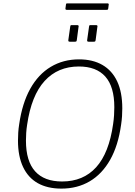

<svg xmlns="http://www.w3.org/2000/svg" viewBox="-20 -1102 798 1132"><path d="M342 10Q260 10 203 -22Q146 -54 116 -117.5Q86 -181 86 -273Q86 -296 87.5 -320Q89 -344 93 -369Q111 -494 158.5 -579Q206 -664 279.5 -708Q353 -752 446 -752Q527 -752 584 -719Q641 -686 671 -622Q701 -558 701 -463Q701 -441 699.5 -417Q698 -393 694 -367Q677 -244 629.5 -160Q582 -76 509 -33Q436 10 342 10ZM346 -32Q471 -32 547 -116Q623 -200 647 -371Q651 -398 652.5 -423Q654 -448 654 -470Q654 -591 601 -650.5Q548 -710 445 -710Q321 -710 243 -624.5Q165 -539 140 -367Q136 -342 134.5 -318Q133 -294 133 -273Q133 -152 187 -92Q241 -32 346 -32ZM443 -943 433 -867Q432 -860 430 -858Q428 -856 420 -856H393Q386 -856 384 -858.5Q382 -861 383 -867L394 -945Q395 -951 396.5 -952.5Q398 -954 403 -954H435Q440 -954 442.5 -951.5Q445 -949 443 -943ZM554 -943 544 -867Q543 -860 541 -858Q539 -856 531 -856H504Q497 -856 495 -858.5Q493 -861 494 -867L505 -945Q506 -951 507.5 -952.5Q509 -954 514 -954H546Q551 -954 553.5 -951.5Q556 -949 554 -943ZM621 -1075 618 -1051Q617 -1047 615.5 -1045.5Q614 -1044 608 -1044H373Q369 -1044 367 -1046.5Q365 -1049 366 -1053L369 -1076Q370 -1079 371 -1080.5Q372 -1082 374 -1082H616Q618 -1082 620 -1079.5Q622 -1077 621 -1075Z"/></svg>

Font: Libre Franklin Thin
Style: Italic
Weight: 100
Italic angle: -8°
Designer: Pablo Impallari, Rodrigo Fuenzalida, Nhung Nguyen
Foundry: Impallari Type
Version: Version 3.000